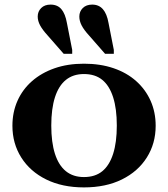

<svg xmlns="http://www.w3.org/2000/svg" viewBox="-20 -805 731 835"><path d="M452 -705 475 -588V-571H437L367 -651Q345 -675 335 -694.5Q325 -714 325 -733Q325 -755 340 -770Q355 -785 381 -785Q410 -785 427.5 -765Q445 -745 452 -705ZM271 -705 294 -588V-571H257L187 -651Q165 -675 154.5 -694.5Q144 -714 144 -733Q144 -755 159 -770Q174 -785 200 -785Q230 -785 247 -765Q264 -745 271 -705ZM657 -258Q657 -181 618.5 -120Q580 -59 510 -24.5Q440 10 345 10Q251 10 181 -24.5Q111 -59 72.5 -120Q34 -181 34 -258Q34 -317 56 -366.5Q78 -416 119 -452Q160 -488 217 -508Q274 -528 345 -528Q416 -528 473.5 -508.5Q531 -489 572 -452.5Q613 -416 635 -366.5Q657 -317 657 -258ZM203 -259Q203 -186 219 -136Q235 -86 266.5 -60.5Q298 -35 345 -35Q394 -35 425 -60.5Q456 -86 472 -136Q488 -186 488 -259Q488 -332 472 -382Q456 -432 425 -457.5Q394 -483 345 -483Q298 -483 266.5 -457.5Q235 -432 219 -382Q203 -332 203 -259Z"/></svg>

Font: Roboto Serif 120pt Expanded SemiBold
Style: Regular
Weight: 600
Width: 7
Designer: Greg Gazdowicz
Foundry: Commercial Type
Version: Version 1.008